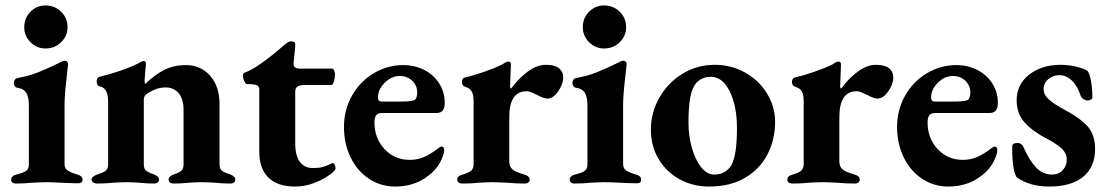

<svg xmlns="http://www.w3.org/2000/svg" viewBox="-20 -671 4068 705"><path d="M21 0ZM21 -10Q21 -25 39 -30Q66 -36 76 -43.5Q86 -51 86 -67V-283Q86 -316 76 -331Q66 -346 43 -349Q37 -350 34 -355Q31 -360 31 -367Q31 -373 34.5 -378Q38 -383 42 -384Q87 -392 121.5 -406Q156 -420 197 -440Q211 -448 217 -448Q223 -448 226.5 -444.5Q230 -441 230 -436L226 -399Q217 -323 217 -289V-68Q217 -54 227 -46Q237 -38 265 -30Q274 -27 278.5 -23Q283 -19 283 -11Q283 2 268 2Q247 2 207 0Q167 -2 150 -2Q133 -2 97 0Q67 3 37 3Q31 3 26 -0.5Q21 -4 21 -10ZM69 -571Q69 -605 92 -628Q115 -651 147 -651Q181 -651 204.5 -628Q228 -605 228 -571Q228 -539 204.5 -516Q181 -493 147 -493Q115 -493 92 -516Q69 -539 69 -571Z M316 -11Q316 -23 339 -31Q359 -37 368 -44Q377 -51 377 -69V-298Q377 -348 346 -354Q335 -356 335 -372Q335 -386 345 -389Q380 -397 421 -411Q462 -425 489 -439Q502 -447 507 -447Q516 -447 516 -435L514 -415Q511 -379 511 -378Q511 -365 513 -363Q550 -398 584.5 -415Q619 -432 663 -432Q717 -432 751.5 -393Q786 -354 786 -289V-69Q786 -51 795 -44Q804 -37 824 -31Q844 -24 844 -11Q844 -5 839 -1Q834 3 827 3Q797 3 770 0Q738 -2 721 -2Q704 -2 672 0Q647 3 616 3Q609 3 604 -1Q599 -5 599 -11Q599 -24 619 -31Q638 -37 646 -44Q654 -51 654 -69V-268Q654 -306 637 -327.5Q620 -349 590 -350Q569 -350 552 -343.5Q535 -337 516 -324Q508 -317 508 -305V-69Q508 -51 516 -44.5Q524 -38 544 -31Q564 -24 564 -11Q564 -5 559 -1Q554 3 547 3Q517 3 493 0Q461 -2 445 -2Q428 -2 394 0Q367 3 336 3Q329 3 322.5 -1Q316 -5 316 -11Z M932 -114V-344Q932 -353 925 -357Q918 -361 901 -362H888Q882 -362 877 -373Q872 -384 872 -394Q872 -401 878 -404Q928 -422 1024 -506Q1026 -508 1031 -511.5Q1036 -515 1040 -517Q1044 -519 1049 -519Q1059 -519 1062 -515Q1065 -511 1064 -499L1058 -440V-436Q1058 -419 1082 -419H1201Q1204 -419 1207 -412Q1210 -405 1210 -399Q1210 -384 1206 -371.5Q1202 -359 1197 -359H1104Q1081 -359 1072.5 -353.5Q1064 -348 1064 -334V-145Q1064 -100 1081 -77Q1098 -54 1128 -54Q1151 -54 1163.5 -57.5Q1176 -61 1184.5 -65Q1193 -69 1195 -70Q1199 -72 1201 -72Q1206 -72 1209 -66.5Q1212 -61 1212 -52Q1212 -45 1189.5 -28.5Q1167 -12 1133 1Q1099 14 1064 14Q999 14 965.5 -19Q932 -52 932 -114Z M1243 -205Q1243 -267 1272 -319Q1301 -371 1351.5 -401.5Q1402 -432 1461 -432Q1503 -432 1538 -414Q1573 -396 1593 -364Q1613 -332 1613 -294Q1613 -274 1605.5 -265Q1598 -256 1582 -256H1382Q1368 -256 1361.5 -248Q1355 -240 1355 -221Q1355 -163 1392 -123.5Q1429 -84 1485 -84Q1513 -84 1537 -94.5Q1561 -105 1587 -125Q1597 -133 1601 -133Q1611 -133 1611 -120Q1611 -107 1603 -90Q1587 -48 1540.5 -17Q1494 14 1431 14Q1378 14 1335 -14.5Q1292 -43 1267.5 -93Q1243 -143 1243 -205ZM1442 -298Q1465 -298 1478 -299Q1491 -300 1501 -303Q1506 -305 1509 -313Q1512 -321 1512 -331Q1512 -357 1493.5 -374.5Q1475 -392 1448 -392Q1417 -392 1392 -366.5Q1367 -341 1368 -312Q1368 -298 1382 -298Z M1659 -11Q1659 -19 1664.5 -23.5Q1670 -28 1682 -31Q1704 -38 1711.5 -46Q1719 -54 1719 -69V-299Q1719 -322 1712.5 -334.5Q1706 -347 1689 -352Q1676 -356 1676 -370Q1676 -384 1688 -387Q1720 -394 1758.5 -407.5Q1797 -421 1824 -434Q1839 -445 1847 -445Q1856 -445 1856 -434L1853 -355Q1853 -346 1857 -346Q1883 -382 1917 -407.5Q1951 -433 1984 -433Q2017 -433 2032.5 -420.5Q2048 -408 2048 -386Q2048 -362 2029.5 -335.5Q2011 -309 1990 -309Q1977 -309 1951 -323Q1947 -325 1934.5 -330.5Q1922 -336 1914 -336Q1850 -336 1850 -241V-78Q1850 -59 1862 -49Q1874 -39 1903 -31Q1925 -25 1925 -11Q1925 -5 1920 -1Q1915 3 1908 3Q1876 3 1844 0Q1804 -2 1788 -2Q1771 -2 1737 0Q1710 3 1679 3Q1670 3 1664.5 -0.5Q1659 -4 1659 -11Z M2072 0ZM2072 -10Q2072 -25 2090 -30Q2117 -36 2127 -43.5Q2137 -51 2137 -67V-283Q2137 -316 2127 -331Q2117 -346 2094 -349Q2088 -350 2085 -355Q2082 -360 2082 -367Q2082 -373 2085.5 -378Q2089 -383 2093 -384Q2138 -392 2172.5 -406Q2207 -420 2248 -440Q2262 -448 2268 -448Q2274 -448 2277.5 -444.5Q2281 -441 2281 -436L2277 -399Q2268 -323 2268 -289V-68Q2268 -54 2278 -46Q2288 -38 2316 -30Q2325 -27 2329.5 -23Q2334 -19 2334 -11Q2334 2 2319 2Q2298 2 2258 0Q2218 -2 2201 -2Q2184 -2 2148 0Q2118 3 2088 3Q2082 3 2077 -0.5Q2072 -4 2072 -10ZM2120 -571Q2120 -605 2143 -628Q2166 -651 2198 -651Q2232 -651 2255.5 -628Q2279 -605 2279 -571Q2279 -539 2255.5 -516Q2232 -493 2198 -493Q2166 -493 2143 -516Q2120 -539 2120 -571Z M2370 -195Q2370 -258 2401.5 -313Q2433 -368 2486.5 -400.5Q2540 -433 2605 -433Q2665 -433 2716 -404.5Q2767 -376 2796.5 -327.5Q2826 -279 2826 -224Q2826 -158 2798 -104Q2770 -50 2715.5 -18Q2661 14 2583 14Q2524 14 2475 -13Q2426 -40 2398 -87.5Q2370 -135 2370 -195ZM2665 -64Q2686 -99 2686 -200Q2686 -282 2659.5 -335.5Q2633 -389 2590 -389Q2559 -389 2538 -368Q2521 -349 2514.5 -313Q2508 -277 2508 -220Q2508 -172 2520.5 -128Q2533 -84 2554.5 -57Q2576 -30 2603 -30Q2644 -30 2665 -64Z M2871 -11Q2871 -19 2876.5 -23.5Q2882 -28 2894 -31Q2916 -38 2923.5 -46Q2931 -54 2931 -69V-299Q2931 -322 2924.5 -334.5Q2918 -347 2901 -352Q2888 -356 2888 -370Q2888 -384 2900 -387Q2932 -394 2970.5 -407.5Q3009 -421 3036 -434Q3051 -445 3059 -445Q3068 -445 3068 -434L3065 -355Q3065 -346 3069 -346Q3095 -382 3129 -407.5Q3163 -433 3196 -433Q3229 -433 3244.5 -420.5Q3260 -408 3260 -386Q3260 -362 3241.5 -335.5Q3223 -309 3202 -309Q3189 -309 3163 -323Q3159 -325 3146.5 -330.5Q3134 -336 3126 -336Q3062 -336 3062 -241V-78Q3062 -59 3074 -49Q3086 -39 3115 -31Q3137 -25 3137 -11Q3137 -5 3132 -1Q3127 3 3120 3Q3088 3 3056 0Q3016 -2 3000 -2Q2983 -2 2949 0Q2922 3 2891 3Q2882 3 2876.5 -0.5Q2871 -4 2871 -11Z M3274 -205Q3274 -267 3303 -319Q3332 -371 3382.5 -401.5Q3433 -432 3492 -432Q3534 -432 3569 -414Q3604 -396 3624 -364Q3644 -332 3644 -294Q3644 -274 3636.5 -265Q3629 -256 3613 -256H3413Q3399 -256 3392.5 -248Q3386 -240 3386 -221Q3386 -163 3423 -123.5Q3460 -84 3516 -84Q3544 -84 3568 -94.5Q3592 -105 3618 -125Q3628 -133 3632 -133Q3642 -133 3642 -120Q3642 -107 3634 -90Q3618 -48 3571.5 -17Q3525 14 3462 14Q3409 14 3366 -14.5Q3323 -43 3298.5 -93Q3274 -143 3274 -205ZM3473 -298Q3496 -298 3509 -299Q3522 -300 3532 -303Q3537 -305 3540 -313Q3543 -321 3543 -331Q3543 -357 3524.5 -374.5Q3506 -392 3479 -392Q3448 -392 3423 -366.5Q3398 -341 3399 -312Q3399 -298 3413 -298Z M3713 -20Q3704 -34 3700 -65.5Q3696 -97 3697 -134Q3697 -146 3717 -146Q3724 -146 3730 -141.5Q3736 -137 3738 -131Q3759 -83 3784 -56.5Q3809 -30 3842 -30Q3867 -30 3882 -46Q3897 -62 3897 -84Q3897 -108 3879 -125Q3861 -142 3827 -160Q3774 -187 3743.5 -220Q3713 -253 3713 -303Q3713 -361 3759 -397Q3805 -433 3874 -433Q3904 -433 3932.5 -426Q3961 -419 3973 -411Q3981 -401 3986 -373.5Q3991 -346 3991 -313Q3991 -308 3985.5 -305Q3980 -302 3973 -302Q3966 -302 3958.5 -307Q3951 -312 3949 -317Q3936 -356 3915.5 -375.5Q3895 -395 3870 -395Q3847 -395 3829.5 -380.5Q3812 -366 3812 -343Q3812 -324 3829.5 -307.5Q3847 -291 3880 -273Q3948 -237 3974.5 -206Q4001 -175 4001 -124Q4001 -58 3957.5 -22Q3914 14 3833 14Q3761 14 3713 -20Z"/></svg>

Font: EB Garamond
Style: Bold
Weight: 700
Designer: Georg Duffner and Octavio Pardo
Foundry: Georg Duffner
Version: Version 1.000; ttfautohint (v1.6)